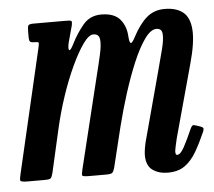

<svg xmlns="http://www.w3.org/2000/svg" viewBox="-50 -578 709 637"><g transform="rotate(-5 304.5 -259.0)"><path d="M82.5 -520H188.5Q204.5 -520 208.2 -518.2Q212 -516.5 209 -502.5L194 -447.5Q189 -425 193.5 -422.2Q198 -419.5 209.5 -443Q225.5 -475 248.5 -502.8Q271.5 -530.5 309.5 -530.5Q352 -530.5 371.8 -507.5Q391.5 -484.5 393 -448Q394.5 -428.5 399.2 -427.8Q404 -427 414 -446.5Q435.5 -487.5 460.2 -509Q485 -530.5 520.5 -530.5Q558.5 -530.5 581 -513Q603.5 -495.5 606.5 -454Q609.5 -412.5 589.5 -341L523.5 -100Q521.5 -92.5 518 -76Q514.5 -59.5 514.5 -56Q514.5 -44.5 520 -44.5Q531 -44.5 543.8 -68Q556.5 -91.5 572.5 -128Q576 -135 579 -137.2Q582 -139.5 590 -136.5L605 -131.5Q613 -128.5 614.2 -125.5Q615.5 -122.5 612.5 -114Q596 -76.5 579.5 -48.2Q563 -20 540.8 -4.2Q518.5 11.5 484 11.5Q454 11.5 433.5 -3.2Q413 -18 413 -53Q413 -61 415 -73.8Q417 -86.5 419.5 -96.5L481.5 -327Q492.5 -367.5 500.5 -399Q508.5 -430.5 507 -448.8Q505.5 -467 487.5 -467Q468.5 -467 448 -438.2Q427.5 -409.5 408 -363Q388.5 -316.5 371.2 -262Q354 -207.5 341 -155.5L308 -20.5Q304.5 -8 300.2 -4Q296 0 280 0H223.5Q201.5 0 200 -4.2Q198.5 -8.5 203 -26L277.5 -331Q287.5 -370.5 294.2 -401.2Q301 -432 298.5 -449.5Q296 -467 277.5 -467Q262.5 -467 243.2 -440Q224 -413 203.5 -369Q183 -325 165.2 -272Q147.5 -219 135.5 -166.5L102.5 -21.5Q99 -8 95.5 -4Q92 0 74.5 0H18.5Q-4.5 0 -6 -5Q-7.5 -10 -3 -28L91.5 -434.5Q95 -450 95 -454Q95 -458 86.5 -458H84.5Q71.5 -458 67.2 -460.8Q63 -463.5 63 -477.5V-497Q63 -511 65.8 -515.5Q68.5 -520 82.5 -520Z"/></g></svg>

Font: Besley* Condensed Medium
Style: Italic
Weight: 500
Width: 3
Italic angle: -13°
Designer: Owen Earl
Foundry: indestructible type*
Version: Version 3.000; ttfautohint (v1.8.3)